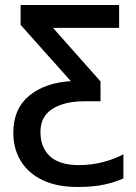

<svg xmlns="http://www.w3.org/2000/svg" viewBox="-20 -734 540 764"><path d="M289 10Q205 10 148 -18Q91 -46 62 -94.5Q33 -143 33 -206Q33 -301 96 -353Q159 -405 262 -411L62 -635V-714H454V-623H191L380 -410V-331H316Q237 -331 189 -301Q141 -271 141 -209Q141 -147 179 -112Q217 -77 294 -77Q345 -77 391.5 -89.5Q438 -102 471 -120V-24Q438 -9 394.5 0.5Q351 10 289 10Z"/></svg>

Font: Noto Sans Mono ExtraCondensed Medium
Style: Regular
Weight: 500
Width: 2
Designer: Monotype Design Team
Foundry: Monotype Imaging Inc.
Version: Version 2.014